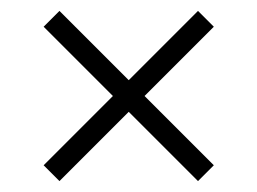

<svg xmlns="http://www.w3.org/2000/svg" viewBox="-20 -473 472 352"><path d="M343 -453 372 -424 89 -141 60 -170ZM372 -170 343 -141 60 -424 89 -453Z"/></svg>

Font: Gemunu Libre ExtraLight ExtraLight
Style: Regular
Weight: 250
Version: Version 1.100